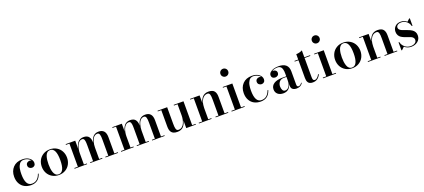

<svg xmlns="http://www.w3.org/2000/svg" viewBox="72 -2063 7464 3377"><g transform="rotate(-20 3804.0 -375.0)"><path d="M469.5 -137Q425 10 280 10Q212.5 10 159.8 -17Q107 -44 75.8 -99Q44.5 -154 44.5 -230Q44.5 -335.5 107.8 -402.8Q171 -470 283 -470Q363 -470 413 -432Q463 -394 463 -340Q463 -309 444 -290.8Q425 -272.5 396.5 -272.5Q370 -272.5 348.5 -289.8Q327 -307 327 -339Q327 -368.5 347.2 -386Q367.5 -403.5 396.5 -403.5Q414 -403.5 431 -395.5Q411 -422.5 375.2 -438.5Q339.5 -454.5 303 -454.5Q277.5 -454.5 257 -444.8Q236.5 -435 223.5 -417Q210.5 -399 201.5 -377.8Q192.5 -356.5 187.8 -329.8Q183 -303 181.2 -279.5Q179.5 -256 179.5 -230Q179.5 -9.5 300.5 -9.5Q411 -9.5 455.5 -137Z M589.8 -110.2Q561.5 -164.5 561.5 -230Q561.5 -295.5 589.8 -349.8Q618 -404 672.5 -437Q727 -470 798 -470Q869 -470 923.5 -437Q978 -404 1006.2 -349.8Q1034.5 -295.5 1034.5 -230Q1034.5 -164.5 1006.2 -110.2Q978 -56 923.5 -23Q869 10 798 10Q727 10 672.5 -23Q618 -56 589.8 -110.2ZM798 -3.5Q908 -3.5 908 -230Q908 -456.5 798 -456.5Q765.5 -456.5 742.8 -436.8Q720 -417 708.5 -382.5Q697 -348 692.2 -311.2Q687.5 -274.5 687.5 -230Q687.5 -185.5 692.2 -148.8Q697 -112 708.5 -77.5Q720 -43 742.8 -23.2Q765.5 -3.5 798 -3.5Z M1092.5 -13.5H1158V-446.5H1092.5V-460H1271.5V-311.5Q1278 -343.5 1289 -370.2Q1300 -397 1317.8 -420.2Q1335.5 -443.5 1363.2 -456.8Q1391 -470 1426 -470Q1497 -470 1526.8 -430Q1556.5 -390 1556.5 -319V-318.5Q1588 -470 1708.5 -470Q1841.5 -470 1841.5 -319V-13.5H1906.5V0H1671.5V-13.5H1727.5V-310Q1727.5 -344.5 1725.8 -366.8Q1724 -389 1718.5 -407.5Q1713 -426 1702.5 -434.5Q1692 -443 1675.5 -443Q1650 -443 1629.2 -428.8Q1608.5 -414.5 1595.2 -392Q1582 -369.5 1573 -340.2Q1564 -311 1560.2 -282.2Q1556.5 -253.5 1556.5 -225.5V-13.5H1613V0H1386.5V-13.5H1443V-310Q1443 -338 1442 -356.5Q1441 -375 1438 -392.8Q1435 -410.5 1429.8 -420.8Q1424.5 -431 1415.2 -437Q1406 -443 1393 -443Q1362 -443 1337.5 -421.8Q1313 -400.5 1299.2 -367Q1285.5 -333.5 1278.5 -297.2Q1271.5 -261 1271.5 -225.5V-13.5H1327.5V0H1092.5Z M1964.5 -13.5H2030V-446.5H1964.5V-460H2143.5V-311.5Q2150 -343.5 2161 -370.2Q2172 -397 2189.8 -420.2Q2207.5 -443.5 2235.2 -456.8Q2263 -470 2298 -470Q2369 -470 2398.8 -430Q2428.5 -390 2428.5 -319V-318.5Q2460 -470 2580.5 -470Q2713.5 -470 2713.5 -319V-13.5H2778.5V0H2543.5V-13.5H2599.5V-310Q2599.5 -344.5 2597.8 -366.8Q2596 -389 2590.5 -407.5Q2585 -426 2574.5 -434.5Q2564 -443 2547.5 -443Q2522 -443 2501.2 -428.8Q2480.5 -414.5 2467.2 -392Q2454 -369.5 2445 -340.2Q2436 -311 2432.2 -282.2Q2428.5 -253.5 2428.5 -225.5V-13.5H2485V0H2258.5V-13.5H2315V-310Q2315 -338 2314 -356.5Q2313 -375 2310 -392.8Q2307 -410.5 2301.8 -420.8Q2296.5 -431 2287.2 -437Q2278 -443 2265 -443Q2234 -443 2209.5 -421.8Q2185 -400.5 2171.2 -367Q2157.5 -333.5 2150.5 -297.2Q2143.5 -261 2143.5 -225.5V-13.5H2199.5V0H1964.5Z M2992 -460V-152Q2992 -117 2993.8 -95Q2995.5 -73 3001.2 -54Q3007 -35 3018 -26.5Q3029 -18 3047 -18Q3083.5 -18 3111 -39.2Q3138.5 -60.5 3153.2 -94.5Q3168 -128.5 3175 -164.2Q3182 -200 3182 -236.5V-446.5H3114.5V-460H3297.5V-13.5H3362.5V0H3182V-145.5Q3175.5 -114 3163.8 -87.8Q3152 -61.5 3133.2 -38.8Q3114.5 -16 3085 -3Q3055.5 10 3018 10Q2976 10 2947.8 -1Q2919.5 -12 2904.5 -33.2Q2889.5 -54.5 2883.5 -80.2Q2877.5 -106 2877.5 -141V-446.5H2812V-460Z M3420 -13.5H3485.5V-446.5H3420V-460H3599V-313.5Q3606 -345 3618 -371.2Q3630 -397.5 3649.2 -420.8Q3668.5 -444 3698 -457Q3727.5 -470 3764.5 -470Q3806 -470 3834.2 -459Q3862.5 -448 3877.2 -426.8Q3892 -405.5 3898 -379.8Q3904 -354 3904 -319V-13.5H3969.5V0H3733V-13.5H3790V-308Q3790 -343 3788.2 -365Q3786.5 -387 3781 -406Q3775.5 -425 3764.2 -433.5Q3753 -442 3735.5 -442Q3706 -442 3682.2 -427.8Q3658.5 -413.5 3643.2 -390.8Q3628 -368 3617.8 -338.8Q3607.5 -309.5 3603.2 -280.5Q3599 -251.5 3599 -223.5V-13.5H3656.5V0H3420Z M4093.5 -636Q4072.5 -657 4072.5 -687.5Q4072.5 -718 4093.5 -739Q4114.5 -760 4145 -760Q4175.5 -760 4196.5 -739Q4217.5 -718 4217.5 -687.5Q4217.5 -657 4196.5 -636Q4175.5 -615 4145 -615Q4114.5 -615 4093.5 -636ZM4032 -13.5H4097V-446.5H4032V-460H4212V-13.5H4277V0H4032Z M4767 -137Q4722.5 10 4577.5 10Q4510 10 4457.2 -17Q4404.5 -44 4373.2 -99Q4342 -154 4342 -230Q4342 -335.5 4405.2 -402.8Q4468.5 -470 4580.5 -470Q4660.5 -470 4710.5 -432Q4760.5 -394 4760.5 -340Q4760.5 -309 4741.5 -290.8Q4722.5 -272.5 4694 -272.5Q4667.5 -272.5 4646 -289.8Q4624.5 -307 4624.5 -339Q4624.5 -368.5 4644.8 -386Q4665 -403.5 4694 -403.5Q4711.5 -403.5 4728.5 -395.5Q4708.5 -422.5 4672.8 -438.5Q4637 -454.5 4600.5 -454.5Q4575 -454.5 4554.5 -444.8Q4534 -435 4521 -417Q4508 -399 4499 -377.8Q4490 -356.5 4485.2 -329.8Q4480.5 -303 4478.8 -279.5Q4477 -256 4477 -230Q4477 -9.5 4598 -9.5Q4708.5 -9.5 4753 -137Z M5078.5 -255H5146.5V-304.5Q5146.5 -329 5144.8 -348Q5143 -367 5137.2 -387.8Q5131.5 -408.5 5121.8 -422Q5112 -435.5 5095 -444.5Q5078 -453.5 5055 -453.5Q4990.5 -453.5 4946.5 -425Q4954.5 -426 4959 -426Q4987.5 -426 5008 -409.8Q5028.5 -393.5 5028.5 -365.5Q5028.5 -334.5 5008 -317.8Q4987.5 -301 4959 -301Q4929.5 -301 4910.8 -317.8Q4892 -334.5 4892 -363.5Q4892 -396 4919.5 -420.5Q4947 -445 4988 -456.5Q5029 -468 5076 -468Q5260.5 -468 5260.5 -304.5V-56Q5260.5 -15.5 5293 -15.5Q5308 -15.5 5325.8 -28Q5343.5 -40.5 5354 -61.5L5361.5 -51Q5347.5 -23 5317.2 -6.5Q5287 10 5247.5 10Q5201.5 10 5174 -10.8Q5146.5 -31.5 5146.5 -77.5V-109Q5132 -52.5 5094.5 -21.2Q5057 10 4999.5 10Q4934.5 10 4895.8 -23.2Q4857 -56.5 4857 -113.5Q4857 -180.5 4914.8 -217.8Q4972.5 -255 5078.5 -255ZM5047.5 -25.5Q5088.5 -25.5 5117.5 -65.8Q5146.5 -106 5146.5 -182V-243.5H5094.5Q5065.5 -243.5 5043 -232.2Q5020.5 -221 5007.8 -203Q4995 -185 4988.8 -164.8Q4982.5 -144.5 4982.5 -124Q4982.5 -83 4998.5 -54.2Q5014.5 -25.5 5047.5 -25.5Z M5697 -93Q5677 -46 5640.5 -19.5Q5604 7 5551.5 7Q5519.5 7 5497.5 -2.8Q5475.5 -12.5 5464.5 -30.5Q5453.5 -48.5 5449.2 -68.2Q5445 -88 5445 -113.5V-446.5H5375V-460H5445V-560Q5474 -560 5506.8 -568.5Q5539.5 -577 5560 -590V-460H5667V-446.5H5560V-88.5Q5560 -51.5 5568.8 -37Q5577.5 -22.5 5598.5 -22.5Q5622.5 -22.5 5646.2 -44Q5670 -65.5 5685 -99Z M5804 -636Q5783 -657 5783 -687.5Q5783 -718 5804 -739Q5825 -760 5855.5 -760Q5886 -760 5907 -739Q5928 -718 5928 -687.5Q5928 -657 5907 -636Q5886 -615 5855.5 -615Q5825 -615 5804 -636ZM5742.5 -13.5H5807.5V-446.5H5742.5V-460H5922.5V-13.5H5987.5V0H5742.5Z M6080.8 -110.2Q6052.5 -164.5 6052.5 -230Q6052.5 -295.5 6080.8 -349.8Q6109 -404 6163.5 -437Q6218 -470 6289 -470Q6360 -470 6414.5 -437Q6469 -404 6497.2 -349.8Q6525.5 -295.5 6525.5 -230Q6525.5 -164.5 6497.2 -110.2Q6469 -56 6414.5 -23Q6360 10 6289 10Q6218 10 6163.5 -23Q6109 -56 6080.8 -110.2ZM6289 -3.5Q6399 -3.5 6399 -230Q6399 -456.5 6289 -456.5Q6256.5 -456.5 6233.8 -436.8Q6211 -417 6199.5 -382.5Q6188 -348 6183.2 -311.2Q6178.5 -274.5 6178.5 -230Q6178.5 -185.5 6183.2 -148.8Q6188 -112 6199.5 -77.5Q6211 -43 6233.8 -23.2Q6256.5 -3.5 6289 -3.5Z M6583.5 -13.5H6649V-446.5H6583.5V-460H6762.5V-313.5Q6769.5 -345 6781.5 -371.2Q6793.5 -397.5 6812.8 -420.8Q6832 -444 6861.5 -457Q6891 -470 6928 -470Q6969.5 -470 6997.8 -459Q7026 -448 7040.8 -426.8Q7055.5 -405.5 7061.5 -379.8Q7067.5 -354 7067.5 -319V-13.5H7133V0H6896.5V-13.5H6953.5V-308Q6953.5 -343 6951.8 -365Q6950 -387 6944.5 -406Q6939 -425 6927.8 -433.5Q6916.5 -442 6899 -442Q6869.5 -442 6845.8 -427.8Q6822 -413.5 6806.8 -390.8Q6791.5 -368 6781.2 -338.8Q6771 -309.5 6766.8 -280.5Q6762.5 -251.5 6762.5 -223.5V-13.5H6820V0H6583.5Z M7218.5 10H7206.5V-140.5H7220Q7233.5 -80.5 7280.2 -42.5Q7327 -4.5 7388 -4.5Q7435.5 -4.5 7466.8 -25Q7498 -45.5 7498 -84.5Q7498 -108 7482.5 -125Q7467 -142 7442.5 -152.5Q7418 -163 7388.2 -172.2Q7358.5 -181.5 7328.8 -193.5Q7299 -205.5 7274.5 -221.8Q7250 -238 7234.5 -266.2Q7219 -294.5 7219 -332Q7219 -389 7257.8 -429Q7296.5 -469 7364.5 -469Q7429 -469 7479 -427.5L7525.5 -470H7537.5V-330H7523.5Q7513.5 -380 7470.5 -417.2Q7427.5 -454.5 7365.5 -454.5Q7327 -454.5 7301.8 -436.5Q7276.5 -418.5 7276.5 -388.5Q7276.5 -367 7292.5 -350.8Q7308.5 -334.5 7334.2 -323.8Q7360 -313 7390.8 -302.8Q7421.5 -292.5 7452.5 -279.8Q7483.5 -267 7509.2 -250.2Q7535 -233.5 7551 -206Q7567 -178.5 7567 -142.5Q7567 -72.5 7517 -31.2Q7467 10 7394.5 10Q7320.5 10 7267.5 -36.5Z"/></g></svg>

Font: Bodoni* 16pt Medium
Style: Regular
Weight: 500
Version: Version 2.3